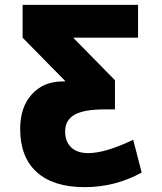

<svg xmlns="http://www.w3.org/2000/svg" viewBox="-20 -540 666 790"><path d="M283 -383 453 -210V-90H413Q324 -90 286 -67.5Q248 -45 248 0Q248 43 273 66.5Q298 90 343 90Q414 90 528 35L563 170Q454 230 328 230Q200 230 131.5 168.5Q63 107 63 -10Q63 -99 111 -152Q159 -205 238 -205H248V-207L73 -385V-520H548V-385H283Z"/></svg>

Font: Mplus 1p Black
Style: Regular
Weight: 900
Version: Version 1.061